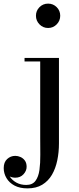

<svg xmlns="http://www.w3.org/2000/svg" viewBox="-102 -780 435 1060"><path d="M49.5 260Q7.5 260 -21.8 244.5Q-51 229 -66.2 203.2Q-81.5 177.5 -81.5 148Q-81.5 115.5 -62.5 98Q-43.5 80.5 -17.5 80.5Q-3 80.5 11.5 87Q26 93.5 35.5 106.8Q45 120 45 141Q45 163 27.8 182Q10.5 201 -17.5 201Q-34 201 -48.5 194.2Q-63 187.5 -71.8 175.8Q-80.5 164 -80.5 148H-61.5Q-61.5 174 -48 194.8Q-34.5 215.5 -11.2 228.2Q12 241 43 241Q77 241 93.8 218.5Q110.5 196 115.8 158.2Q121 120.5 120.5 74Q120 27.5 120 -20V-440.5H33.5V-460H223.5V11.5Q223.5 60.5 214.2 105.2Q205 150 184.8 184.8Q164.5 219.5 131.2 239.8Q98 260 49.5 260ZM163.5 -625.5Q135.5 -625.5 116 -645.5Q96.5 -665.5 96.5 -693Q96.5 -721 116 -740.5Q135.5 -760 163.5 -760Q191.5 -760 211 -740.5Q230.5 -721 230.5 -693Q230.5 -665.5 211 -645.5Q191.5 -625.5 163.5 -625.5Z"/></svg>

Font: Bodoni Moda 11pt Medium
Style: Regular
Weight: 500
Designer: Owen Earl
Foundry: indestructible type
Version: Version 2.004